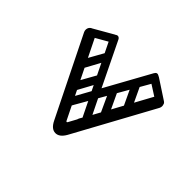

<svg xmlns="http://www.w3.org/2000/svg" viewBox="-100 -690 800 800"><g transform="rotate(-45 300.0 -290.5)"><path d="M475 -469 140 -304Q133 -300 140 -296L477 -112Q489 -103 489 -90Q489 -80 482 -72.5Q475 -65 464 -65Q458 -65 452 -68L102 -259Q70 -277 70.5 -301Q71 -325 104 -341L452 -513Q458 -516 464 -516Q475 -516 482 -509Q489 -502 489 -491Q489 -476 475 -469ZM530 -393Q514 -384 505 -399L454 -488Q445 -501 462 -510Q476 -519 486 -503L536 -416Q544 -401 530 -393ZM192 -244Q188 -252 190.5 -258.5Q193 -265 200 -268L516 -422Q531 -429 538 -412Q543 -405 540.5 -399Q538 -393 531 -390L214 -236Q200 -229 192 -244ZM536 -184Q549 -176 541 -161L486 -77Q476 -60 462 -71Q445 -82 455 -94L510 -180Q515 -185 521.5 -187Q528 -189 536 -184ZM191 -359Q200 -374 213 -366L537 -187Q552 -179 543 -165Q535 -149 520 -156L198 -335Q191 -339 188.5 -345Q186 -351 191 -359ZM377 -322Q372 -314 365.5 -312.5Q359 -311 353 -314L252 -369Q239 -377 246 -392Q255 -408 270 -400L370 -344Q384 -336 377 -322ZM465 -365Q460 -357 453.5 -355.5Q447 -354 441 -357L340 -412Q327 -420 334 -435Q343 -451 358 -443L458 -387Q472 -379 465 -365ZM152 -331Q144 -348 160 -355L458 -501Q473 -508 481 -492Q488 -476 473 -469L175 -323Q159 -316 152 -331ZM194 -245Q186 -261 202 -269L501 -415Q515 -422 523 -405Q530 -390 515 -383L217 -237Q201 -230 194 -245ZM384 -262Q391 -247 376 -240L272 -191Q257 -184 249 -201Q243 -216 257 -223L361 -271Q367 -274 373.5 -272Q380 -270 384 -262ZM469 -213Q476 -198 461 -191L357 -142Q342 -135 334 -152Q328 -167 342 -174L446 -223Q452 -225 458.5 -223Q465 -221 469 -213ZM159 -267Q168 -282 183 -274L470 -108Q485 -100 477 -85Q468 -69 454 -77L166 -243Q150 -252 159 -267ZM207 -351Q216 -365 230 -357L518 -191Q533 -183 525 -168Q516 -153 502 -161L214 -326Q198 -335 207 -351Z"/></g></svg>

Font: Agu Display Uzo
Style: Regular
Weight: 400
Version: Version 1.103